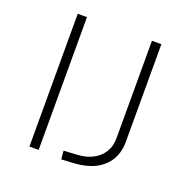

<svg xmlns="http://www.w3.org/2000/svg" viewBox="-126 -828 949 958"><g transform="rotate(20 348.5 -349.5)"><path d="M127 0V-705H176V0ZM298 6 294 -39 366 -43Q414 -46 448.5 -64.5Q483 -83 502 -114Q521 -145 521 -188V-705H571V-186Q571 -131 546.5 -90Q522 -49 476.5 -25.5Q431 -2 368 2Z"/></g></svg>

Font: Nunito Sans 10pt Expanded ExtraLight
Style: Regular
Weight: 250
Width: 7
Designer: Vernon Adams
Foundry: Vernon Adams
Version: Version 3.101;gftools[0.9.27]